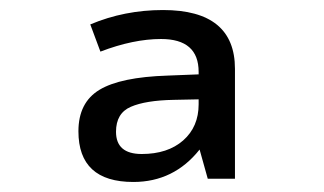

<svg xmlns="http://www.w3.org/2000/svg" viewBox="-20 -742 640 379"><path d="M390.1 -389.2 374 -446.8Q323.2 -382.8 243.2 -382.8Q134.8 -382.8 134.8 -482.9Q134.8 -539.6 176.3 -564.7Q217.8 -589.8 311 -592.8L372.1 -595.2V-600.1Q372.1 -665 297.9 -665Q243.2 -665 178.2 -640.1L158.2 -693.8Q225.6 -722.2 301.8 -722.2Q443.8 -722.2 443.8 -606V-389.2ZM323.2 -544.9Q267.6 -543.9 238.3 -531.2Q209 -518.6 209 -481.9Q209 -438 259.8 -438Q311 -438 341.6 -464.8Q372.1 -491.7 372.1 -536.1V-545.9Z"/></svg>

Font: WenQuanYi Micro Hei Mono
Style: Regular
Weight: 400
Foundry: Ascender Corporation
Version: Version 0.2.0-beta